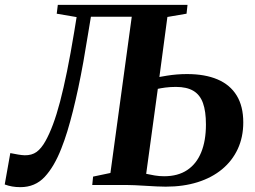

<svg xmlns="http://www.w3.org/2000/svg" viewBox="-44 -763 1052 792"><path d="M40 9Q21.5 9 6 6.2Q-9.5 3.5 -24.5 -2L-1.5 -131.5Q16 -128 30.8 -125.5Q45.5 -123 57.5 -122.5Q87 -122 106.8 -136.2Q126.5 -150.5 143.5 -181Q159.5 -209.5 174.5 -249.5Q189.5 -289.5 203.8 -343.8Q218 -398 232.5 -469Q247 -540 262 -631L272 -692.5L190 -706.5L194.5 -743H729.5L725.5 -706.5L646.5 -693L613.5 -445.5Q627 -448 645.5 -451Q664 -454 685.2 -455.8Q706.5 -457.5 727.5 -457.5Q801.5 -457.5 853.2 -435.5Q905 -413.5 932.2 -369.2Q959.5 -325 959.5 -258Q959.5 -197.5 936.8 -148.5Q914 -99.5 872 -64.8Q830 -30 771.2 -11.5Q712.5 7 639.5 7Q624 7 602.5 6Q581 5 557.5 3.5Q534 2 512.2 1Q490.5 0 474.5 0H336.5L340 -34.5L411.5 -49.5L499.5 -694H331L320 -627.5Q310 -564.5 299.8 -507.5Q289.5 -450.5 278.8 -400Q268 -349.5 256.8 -304.8Q245.5 -260 233.8 -221.5Q222 -183 209 -150.5Q180 -76 140.5 -33.5Q101 9 40 9ZM633 -36Q690 -36 728.2 -61.5Q766.5 -87 786 -134.8Q805.5 -182.5 805.5 -249.5Q805.5 -304 793.2 -338Q781 -372 753.8 -388.2Q726.5 -404.5 682 -404.5Q658 -404.5 637.8 -401.8Q617.5 -399 607 -396.5L559 -46Q574.5 -42.5 594 -39.2Q613.5 -36 633 -36Z"/></svg>

Font: Merriweather 72pt
Style: Bold Italic
Weight: 700
Italic angle: -7.8°
Version: Version 2.101